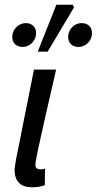

<svg xmlns="http://www.w3.org/2000/svg" viewBox="-20 -784 410 814"><path d="M116 10Q79 10 60.5 -9Q42 -28 42 -62Q42 -72 44 -83.5Q46 -95 48 -108L124 -489H218Q193 -380 173 -293Q153 -206 141.5 -151.5Q130 -97 130 -85Q130 -75 136 -70.5Q142 -66 151 -66Q155 -66 160 -66.5Q165 -67 171 -69L170 1Q160 5 146.5 7.5Q133 10 116 10ZM76 -585Q57 -585 44.5 -596Q32 -607 32 -628Q32 -651 49 -668.5Q66 -686 90 -686Q108 -686 120.5 -675Q133 -664 133 -643Q133 -620 116 -602.5Q99 -585 76 -585ZM312 -585Q294 -585 281.5 -596Q269 -607 269 -628Q269 -651 285.5 -668.5Q302 -686 326 -686Q345 -686 357.5 -675Q370 -664 370 -643Q370 -620 353 -602.5Q336 -585 312 -585ZM140 -565 219 -764H288L294 -753L182 -565Z"/></svg>

Font: Source Sans 3 Medium
Style: Italic
Weight: 500
Italic angle: -11°
Designer: Paul D. Hunt
Foundry: Adobe
Version: Version 3.052;hotconv 1.1.0;makeotfexe 2.6.0